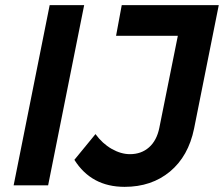

<svg xmlns="http://www.w3.org/2000/svg" viewBox="-20 -720 870 746"><path d="M307 -700 167 0H33L173 -700ZM830 -700 734 -220Q712 -113 640.5 -53.5Q569 6 464 6Q335 6 269 -99L351 -199Q378 -162 414 -141.5Q450 -121 485 -121Q529 -121 559 -147.5Q589 -174 599 -223L671 -581H431L453 -700Z"/></svg>

Font: Gontserrat Medium
Style: Italic
Weight: 500
Italic angle: -11.3°
Designer: Julieta Ulanovsky
Foundry: Julieta Ulanovsky
Version: Version 6.001